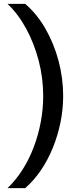

<svg xmlns="http://www.w3.org/2000/svg" viewBox="-20 -813 389 1000"><path d="M111 -793Q173 -740 217 -663Q261 -586 285 -496Q309 -406 309 -313Q309 -244 295 -175.5Q281 -107 255.5 -44Q230 19 193.5 73Q157 127 111 167H19Q63 125 97.5 70.5Q132 16 156 -47.5Q180 -111 192.5 -178.5Q205 -246 205 -313Q205 -407 181.5 -497Q158 -587 116.5 -663.5Q75 -740 19 -793Z"/></svg>

Font: Mona Sans SemiExpanded Medium
Style: Regular
Weight: 500
Width: 6
Designer: Deni Anggara
Foundry: GitHub
Version: Version 2.000